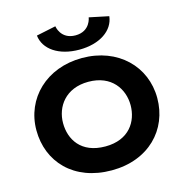

<svg xmlns="http://www.w3.org/2000/svg" viewBox="-153 -1257 1353 1412"><g transform="rotate(-15 523.5 -550.5)"><path d="M649.9 -1116C649.9 -1116 636.6 -1013 522.9 -1013C409.2 -1013 395.8 -1116 395.8 -1116L247.4 -1085C259.4 -978 366.8 -904 522.9 -904C679 -904 786.6 -978 798.6 -1085ZM63.4 -413C63.4 -172 235.4 15 524.1 15C805.6 15 983.6 -172 983.6 -413C983.6 -654 797.6 -840 524.1 -840C252.4 -840 63.4 -654 63.4 -413ZM266.4 -413C266.4 -536 348.7 -659 524.1 -659C700.8 -659 780.6 -536 780.6 -413C780.6 -290 705.6 -167 524.1 -167C337.8 -167 266.4 -290 266.4 -413Z"/></g></svg>

Font: Hussar
Style: BdSuprExt
Weight: 700
Foundry: Cannot Into Space Fonts
Version: Version 2.00